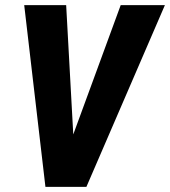

<svg xmlns="http://www.w3.org/2000/svg" viewBox="-20 -731 665 751"><path d="M252.4 -166.5 452.1 -710.9H625L317.9 0H205.6ZM238.8 -710.9 269.5 -152.8 265.6 0H157.7L74.7 -710.9Z"/></svg>

Font: Roboto Condensed ExtraBold
Style: Italic
Weight: 800
Italic angle: -12°
Designer: Christian Robertson
Foundry: Google
Version: Version 3.008; 2023